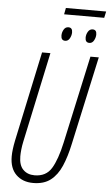

<svg xmlns="http://www.w3.org/2000/svg" viewBox="-63 -1011 609 1062"><g transform="rotate(5 241.0 -480.0)"><path d="M162.1 9.8Q103.5 9.8 67.6 -25.4Q31.7 -60.5 31.7 -126.5Q31.7 -162.1 42.5 -214.8L148.9 -713.9H195.3L88.4 -212.9Q83.5 -189.9 81.3 -168.7Q79.1 -147.5 79.1 -130.9Q79.1 -81.5 103 -57.4Q127 -33.2 166.5 -33.2Q230 -33.2 260.3 -82.5Q290.5 -131.8 311.5 -228L417.5 -713.9H463.9L356.9 -224.1Q341.8 -152.8 319.1 -100.3Q296.4 -47.9 259 -19Q221.7 9.8 162.1 9.8ZM252 -934.6 258.8 -970.2H482.4L474.6 -934.6ZM270.5 -789.1Q247.6 -789.1 247.6 -816.4Q247.6 -834 256.6 -849.6Q265.6 -865.2 282.2 -865.2Q304.7 -865.2 304.7 -838.9Q304.7 -821.8 295.7 -805.4Q286.6 -789.1 270.5 -789.1ZM404.8 -789.1Q381.8 -789.1 381.8 -816.4Q381.8 -834 391.1 -849.6Q400.4 -865.2 417 -865.2Q439 -865.2 439 -838.9Q439 -821.8 429.9 -805.4Q420.9 -789.1 404.8 -789.1Z"/></g></svg>

Font: Open Sans Condensed Light
Style: Italic
Weight: 300
Width: 3
Italic angle: -12°
Designer: Monotype Design Team
Foundry: Monotype Imaging Inc.
Version: Version 3.000; ttfautohint (v1.8.4)